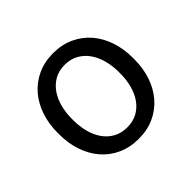

<svg xmlns="http://www.w3.org/2000/svg" viewBox="-134 -698 868 868"><g transform="rotate(-45 300.0 -264.0)"><path d="M59.6 -269Q59.6 -326.2 76.2 -375.2Q92.8 -424.3 123.8 -460.4Q154.8 -496.6 199.2 -517.3Q243.7 -538.1 299.3 -538.1Q355.5 -538.1 400.1 -517.3Q444.8 -496.6 475.8 -460.4Q506.8 -424.3 523.4 -375.2Q540 -326.2 540 -269V-258.3Q540 -201.2 523.4 -152.3Q506.8 -103.5 475.8 -67.4Q444.8 -31.2 400.4 -10.7Q356 9.8 300.3 9.8Q244.1 9.8 199.5 -10.7Q154.8 -31.2 123.8 -67.4Q92.8 -103.5 76.2 -152.3Q59.6 -201.2 59.6 -258.3ZM149.9 -258.3Q149.9 -219.2 159.2 -183.8Q168.5 -148.4 187.3 -121.6Q206.1 -94.7 234.4 -79.1Q262.7 -63.5 300.3 -63.5Q337.4 -63.5 365.5 -79.1Q393.6 -94.7 412.4 -121.6Q431.2 -148.4 440.4 -183.8Q449.7 -219.2 449.7 -258.3V-269Q449.7 -307.6 440.2 -343Q430.7 -378.4 411.9 -405.3Q393.1 -432.1 365 -448Q336.9 -463.9 299.3 -463.9Q261.7 -463.9 233.9 -448Q206.1 -432.1 187.3 -405.3Q168.5 -378.4 159.2 -343Q149.9 -307.6 149.9 -269Z"/></g></svg>

Font: TypoPRO Roboto Mono
Style: Regular
Weight: 400
Designer: Google
Version: Version 2.000986; 2015; ttfautohint (v1.3)